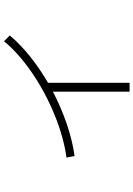

<svg xmlns="http://www.w3.org/2000/svg" viewBox="129 -771 680 978"><g transform="rotate(-90 469.0 -282.0)"><path d="M748 -601.6 777.3 -572.3Q733.4 -519.5 671.4 -469.7Q609.4 -419.9 536.1 -377.4V38.1H491.2V-352.5Q409.7 -310.1 325.4 -281.5Q241.2 -252.9 163.1 -242.2L155.3 -283.2Q260.3 -297.9 374 -344.5Q487.8 -391.1 586.9 -458.7Q686 -526.4 748 -601.6Z"/></g></svg>

Font: Pretendard ExtraLight
Style: Regular
Weight: 200
Designer: Base glyphs from Inter by Rasmus Andersson; Hangeul glyphs from Noto Sans CJK(Source Han Sans) by Jang Soo-young and Kan
Foundry: Kil Hyung-jin
Version: Version 1.309